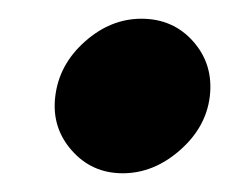

<svg xmlns="http://www.w3.org/2000/svg" viewBox="-20 -175 265 205"><path d="M111 10Q78 10 56.5 -14.5Q35 -39 39 -72Q43 -106 70.5 -130.5Q98 -155 131 -155Q165 -155 186.5 -130.5Q208 -106 204 -72Q200 -39 172 -14.5Q144 10 111 10Z"/></svg>

Font: Orkney
Style: BoldItalic
Weight: 700
Designer: Samuel Oakes and Alfredo Marco Pradil
Foundry: Alfredo Marco Pradil
Version: 1.0; ttfautohint (v1.5)